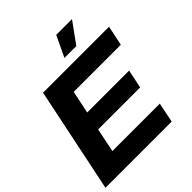

<svg xmlns="http://www.w3.org/2000/svg" viewBox="-255 -1097 1257 1257"><g transform="rotate(-45 374.0 -468.0)"><path d="M404 -791 473 -936H619L514 -791ZM-7 0 144 -729H755L726 -591H290L257 -433H645L618 -304H229L195 -138H634L606 0Z"/></g></svg>

Font: Mona Sans Expanded
Style: Bold Italic
Weight: 700
Width: 7
Italic angle: -11.7°
Designer: Deni Anggara
Foundry: GitHub
Version: Version 1.001;gftools[0.9.33]